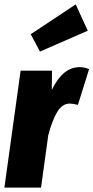

<svg xmlns="http://www.w3.org/2000/svg" viewBox="-23 -855 426 875"><path d="M383 -540 332 -377Q308 -383 295 -383Q261 -383 238 -345Q215 -307 197 -239L164 0H-3L71 -533H214L213 -445Q263 -549 340 -549Q362 -549 383 -540ZM322 -835 377 -715 159 -620 117 -699Z"/></svg>

Font: Fira Sans Extra Condensed ExtraBold
Style: Italic
Weight: 800
Width: 3
Italic angle: -8°
Designer: Carrois Corporate & Edenspiekermann AG
Foundry: Carrois Corporate GbR & Edenspiekermann AG
Version: Version 4.203